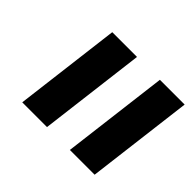

<svg xmlns="http://www.w3.org/2000/svg" viewBox="-104 -1034 724 724"><g transform="rotate(45 258.5 -671.5)"><path d="M78 -458H210L263 -885H131ZM332 -458H464L517 -885H385Z"/></g></svg>

Font: Ny Stormning
Style: Kr
Weight: 400
Designer: Robert Jablonski, Mew Too
Foundry: Cannot Into Space Fonts
Version: Version 0.90